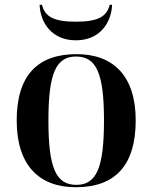

<svg xmlns="http://www.w3.org/2000/svg" viewBox="-20 -775 639 805"><path d="M298 -606C399 -606 447 -680 450 -755H440C428 -707 394 -684 298 -684C202 -684 168 -707 156 -755H146C149 -680 197 -606 298 -606ZM298 10C463 10 549 -82 549 -270C549 -457 455 -548 301 -548C136 -548 50 -457 50 -270C50 -82 144 10 298 10ZM300 0C214 0 183 -72 183 -270C183 -466 214 -538 299 -538C385 -538 416 -466 416 -270C416 -72 385 0 300 0Z"/></svg>

Font: Noto Serif Display SemiBold
Style: Regular
Weight: 600
Designer: Monotype Design Team
Foundry: Monotype Imaging Inc.
Version: Version 2.009